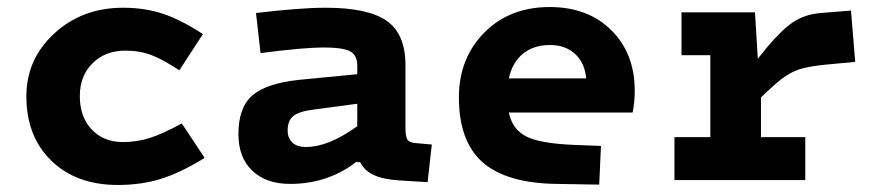

<svg xmlns="http://www.w3.org/2000/svg" viewBox="-20 -512 2496 546"><path d="M337 -368Q279 -368 243 -332Q207 -296 207 -239Q207 -179 241 -143.5Q275 -108 329 -108Q370 -108 407 -120Q444 -132 497 -161L562 -63Q494 -21 438 -3.5Q382 14 315 14Q197 14 126 -55Q55 -124 55 -238Q55 -344 134.5 -417Q214 -490 330 -490Q393 -490 444.5 -472.5Q496 -455 557 -415L490 -312Q445 -342 411.5 -355Q378 -368 337 -368Z M1133 -327V-149Q1133 -123 1139 -114.5Q1145 -106 1163 -105L1208 -101L1196 6L1115 1Q1069 -2 1042.5 -14.5Q1016 -27 1004 -51H992Q954 -21 906.5 -5Q859 11 805 11Q737 11 697.5 -26.5Q658 -64 658 -131Q658 -206 697.5 -240.5Q737 -275 831 -285L996 -301V-324Q996 -356 975 -366.5Q954 -377 899 -377Q873 -377 827 -373Q781 -369 721 -361L708 -475Q766 -482 817 -486Q868 -490 906 -490Q1027 -490 1080 -452.5Q1133 -415 1133 -327ZM798 -141Q798 -119 811.5 -106.5Q825 -94 849 -94Q882 -94 918 -108.5Q954 -123 996 -153V-217L869 -200Q830 -195 814 -182Q798 -169 798 -141Z M1611 -100 1689 -97 1684 13 1563 11Q1420 9 1352.5 -50.5Q1285 -110 1285 -235Q1285 -346 1357 -419Q1429 -492 1543 -492Q1652 -492 1718.5 -426Q1785 -360 1785 -254Q1785 -238 1783.5 -222Q1782 -206 1779 -192H1427Q1437 -144 1476.5 -124Q1516 -104 1611 -100ZM1544 -384Q1498 -384 1467.5 -359.5Q1437 -335 1427 -289H1647Q1643 -333 1615.5 -358.5Q1588 -384 1544 -384Z M1898 0V-122H2000V-355H1918V-477H2127L2135 -345Q2188 -413 2225.5 -442Q2263 -471 2314 -475L2400 -482L2412 -336L2326 -328Q2288 -324 2264 -318Q2240 -312 2218 -298Q2202 -288 2184.5 -272.5Q2167 -257 2144 -235V-122H2270V0Z"/></svg>

Font: Intel One Mono
Style: Bold
Weight: 700
Monospace: yes
Designer: Fred Shallcrass
Foundry: Frere-Jones Type LLC
Version: Version 1.400;hotconv 1.1.0;makeotfexe 2.6.0;FJTRelease1.4